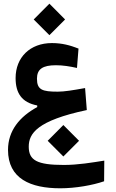

<svg xmlns="http://www.w3.org/2000/svg" viewBox="-20 -705 626 1040"><path d="M306.6 314.9C389.2 314.9 481.9 298.3 543.9 276.9L544.9 165C479.5 175.3 402.8 188.5 326.2 188.5C180.2 188.5 135.7 163.1 135.7 89.4C135.7 18.1 181.2 -51.8 450.2 -108.9L440.9 -228C372.6 -215.8 328.6 -208.5 293 -208.5C209.5 -208.5 180.2 -217.8 180.2 -278.8C180.2 -331.1 211.9 -351.6 282.7 -351.6C320.8 -351.6 357.4 -345.7 397 -336.9L405.3 -441.9C360.4 -459.5 316.4 -471.7 261.2 -471.7C142.6 -471.7 64.5 -394 64.5 -282.2C64.5 -201.2 97.2 -149.9 181.6 -133.8V-125C86.4 -73.2 23.4 2.9 23.4 106.9C23.4 263.2 145.5 314.9 306.6 314.9ZM323.2 142.6 408.2 57.6 323.2 -27.8 238.3 57.6ZM247.6 -514.6 332.5 -599.6 247.6 -685.1 162.6 -599.6Z"/></svg>

Font: Cascadia Mono SemiBold
Style: Regular
Weight: 600
Monospace: yes
Designer: Aaron Bell
Foundry: Saja Typeworks
Version: Version 2404.023